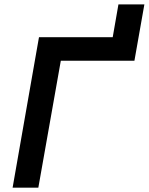

<svg xmlns="http://www.w3.org/2000/svg" viewBox="-20 -865 686 885"><path d="M38.1 0 140.6 -585 159.7 -693.4H499.5L525.9 -844.7H645.5L599.6 -585H260.3L156.7 0Z"/></svg>

Font: Cascadia Mono NF SemiBold
Style: Italic
Weight: 600
Italic angle: -10°
Monospace: yes
Designer: Aaron Bell
Foundry: Saja Typeworks
Version: Version 2404.023; ttfautohint (v1.8.4)